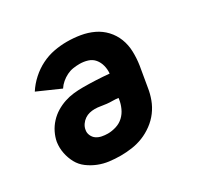

<svg xmlns="http://www.w3.org/2000/svg" viewBox="-121 -669 842 819"><g transform="rotate(-30 300.0 -260.0)"><path d="M255 8Q226 8 199 4.5Q172 1 147 -9Q122 -19 100.5 -35Q79 -51 66.5 -74Q54 -97 48.5 -124Q43 -151 47 -179Q51 -201 61.5 -222.5Q72 -244 88.5 -262Q105 -280 125.5 -292.5Q146 -305 168.5 -312.5Q191 -320 213.5 -322.5Q236 -325 259 -325Q291 -325 323.5 -323.5Q356 -322 388 -319Q390 -339 385 -358.5Q380 -378 368 -392.5Q356 -407 337 -413Q318 -419 297 -419Q281 -419 265 -416.5Q249 -414 234 -406.5Q219 -399 206 -388Q193 -377 184 -363L73 -412Q91 -440 116.5 -463Q142 -486 172 -501Q202 -516 234 -522Q266 -528 297 -528Q331 -528 363.5 -522.5Q396 -517 424.5 -503.5Q453 -490 474.5 -467Q496 -444 507.5 -414.5Q519 -385 520 -351.5Q521 -318 516 -285L499 -185Q495 -158 485 -131Q475 -104 457.5 -80.5Q440 -57 415.5 -39Q391 -21 364.5 -10.5Q338 0 310 4Q282 8 255 8ZM254 -101Q274 -101 295 -107.5Q316 -114 331.5 -128.5Q347 -143 356 -163Q365 -183 368 -203L369 -210Q356 -212 341.5 -212Q327 -212 313 -213.5Q299 -215 285 -217.5Q271 -220 257 -220Q244 -220 231.5 -217Q219 -214 208 -206.5Q197 -199 189 -187.5Q181 -176 179 -163Q176 -149 182 -135.5Q188 -122 199 -114.5Q210 -107 224.5 -104Q239 -101 254 -101Z"/></g></svg>

Font: Iosevka Etoile Heavy
Style: Italic
Weight: 900
Italic angle: -9°
Designer: Belleve Invis
Foundry: Belleve Invis
Version: Version 22.1.2; ttfautohint (v1.8.4)